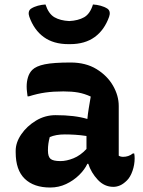

<svg xmlns="http://www.w3.org/2000/svg" viewBox="-20 -827 640 857"><path d="M510 -354V-132Q518 -127 530 -127Q541 -127 552 -130.5Q563 -134 573 -142H579Q580 -136 580.5 -132Q581 -128 581 -120Q581 -92 571.5 -64.5Q562 -37 547 -22Q531 -6 516 0.5Q501 7 486 7Q446 7 416.5 -24.5Q387 -56 374 -96H370Q358 -70 333 -45.5Q308 -21 275 -5.5Q242 10 204 10Q131 10 90.5 -29Q50 -68 50 -147V-154Q50 -191 75 -227.5Q100 -264 140.5 -288.5Q181 -313 228 -313Q314 -313 370 -296Q372 -318 376 -342.5Q380 -367 385 -396Q357 -409 329 -414Q301 -419 263 -419Q218 -419 182.5 -414Q147 -409 109 -397H103Q102 -406 100.5 -417.5Q99 -429 99 -441Q99 -463 105 -482.5Q111 -502 124 -515Q141 -532 180 -540Q219 -548 295 -548Q363 -548 411 -518.5Q459 -489 484.5 -444.5Q510 -400 510 -354ZM194 -155Q194 -128 205.5 -118Q217 -108 250 -108Q277 -108 308 -120.5Q339 -133 366 -162V-220Q340 -224 315.5 -225.5Q291 -227 269 -227Q229 -227 202 -215Q198 -200 196 -186Q194 -172 194 -157ZM289 -733Q329 -735 355.5 -750Q382 -765 395 -807Q412 -806 429 -801.5Q446 -797 460 -788Q468 -782 469.5 -772.5Q471 -763 467 -752Q446 -693 402.5 -661.5Q359 -630 293 -630H285Q219 -630 175.5 -661.5Q132 -693 111 -752Q107 -763 108.5 -772.5Q110 -782 118 -788Q132 -797 149 -801.5Q166 -806 183 -807Q197 -765 223 -750Q249 -735 289 -733Z"/></svg>

Font: Recursive Sn Csl St
Style: Bold
Weight: 700
Version: Version 1.079;hotconv 1.0.112;makeotfexe 2.5.65598; ttfautoh